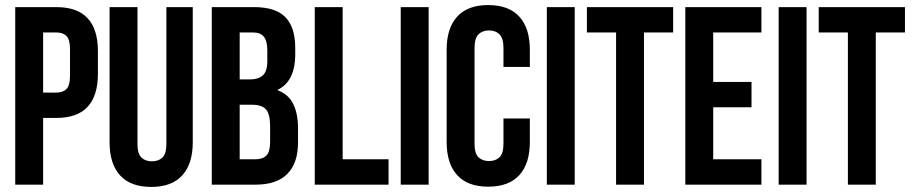

<svg xmlns="http://www.w3.org/2000/svg" viewBox="-20 -728 3596 757"><path d="M202 -700Q285 -700 325.5 -656Q366 -612 366 -527V-436Q366 -351 325.5 -307Q285 -263 202 -263H150V0H40V-700ZM150 -600V-363H202Q228 -363 242 -377Q256 -391 256 -429V-534Q256 -572 242 -586Q228 -600 202 -600Z M522 -700V-160Q522 -122 537.5 -107Q553 -92 579 -92Q605 -92 620.5 -107Q636 -122 636 -160V-700H740V-167Q740 -82 698.5 -36.5Q657 9 576 9Q495 9 453.5 -36.5Q412 -82 412 -167V-700Z M981 -700Q1067 -700 1105.5 -660Q1144 -620 1144 -539V-514Q1144 -406 1073 -373Q1118 -356 1136.5 -317.5Q1155 -279 1155 -223V-166Q1155 -85 1113 -42.5Q1071 0 988 0H815V-700ZM925 -315V-100H988Q1016 -100 1030.5 -115Q1045 -130 1045 -169V-230Q1045 -279 1028.5 -297Q1012 -315 974 -315ZM925 -600V-415H968Q999 -415 1016.5 -431Q1034 -447 1034 -489V-528Q1034 -566 1020.5 -583Q1007 -600 978 -600Z M1221 -700H1331V-100H1512V0H1221Z M1560 -700H1670V0H1560Z M2069 -261V-168Q2069 -83 2027.5 -37.5Q1986 8 1905 8Q1824 8 1782.5 -37.5Q1741 -83 1741 -168V-532Q1741 -617 1782.5 -662.5Q1824 -708 1905 -708Q1986 -708 2027.5 -662.5Q2069 -617 2069 -532V-464H1965V-539Q1965 -577 1949.5 -592.5Q1934 -608 1908 -608Q1882 -608 1866.5 -592.5Q1851 -577 1851 -539V-161Q1851 -123 1866.5 -108Q1882 -93 1908 -93Q1934 -93 1949.5 -108Q1965 -123 1965 -161V-261Z M2136 -700H2246V0H2136Z M2294 -700H2634V-600H2519V0H2409V-600H2294Z M2792 -405H2943V-305H2792V-100H2982V0H2682V-700H2982V-600H2792Z M3050 -700H3160V0H3050Z M3208 -700H3548V-600H3433V0H3323V-600H3208Z"/></svg>

Font: Bebas Neue
Style: Regular
Weight: 400
Designer: Ryoichi Tsunekawa
Foundry: Ryoichi Tsunekawa
Version: Version 1.300